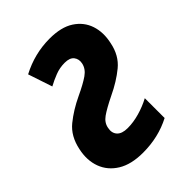

<svg xmlns="http://www.w3.org/2000/svg" viewBox="-170 -643 740 740"><g transform="rotate(-45 200.0 -273.0)"><path d="M174 10Q110 10 70 -14.5Q30 -39 14.5 -80.5Q-1 -122 10 -173Q22 -232 61.5 -264Q101 -296 152 -320Q197 -341 221.5 -358Q246 -375 251 -400Q255 -420 244 -434.5Q233 -449 205 -449Q178 -449 153.5 -439.5Q129 -430 107 -418L74 -517Q148 -556 230 -556Q293 -556 330.5 -531.5Q368 -507 381.5 -466.5Q395 -426 384 -377Q373 -321 334 -289Q295 -257 242 -232Q195 -209 172.5 -193Q150 -177 146 -153Q141 -129 154.5 -114Q168 -99 199 -99Q230 -99 263.5 -108.5Q297 -118 327 -134V-26Q258 10 174 10Z"/></g></svg>

Font: Noto Sans Condensed
Style: Bold Italic
Weight: 700
Width: 3
Italic angle: -12°
Designer: Monotype Design Team
Foundry: Monotype Imaging Inc.
Version: Version 2.013; ttfautohint (v1.8.4.7-5d5b)